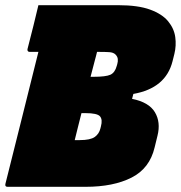

<svg xmlns="http://www.w3.org/2000/svg" viewBox="-31 -720 697 740"><path d="M299 0H-2Q-13 0 -10 -12Q21 -137 53.5 -265.5Q86 -394 117 -520H83Q78 -520 76 -523.5Q74 -527 75 -531Q87 -578 98 -621.5Q109 -665 117 -700H425Q501 -700 547.5 -683Q594 -666 617 -638Q640 -610 644.5 -577Q649 -544 641 -512L634 -484Q608 -380 483 -358L478 -339Q543 -326 566 -287.5Q589 -249 576 -197L565 -152Q546 -71 476 -35.5Q406 0 299 0ZM335 -489Q327 -458 318 -424H329Q377 -424 394.5 -432Q412 -440 419 -466L421 -473Q424 -483 423 -492.5Q422 -502 414 -510Q406 -518 390 -519Q374 -520 352 -520H343Q341 -512 339 -504Q337 -496 335 -489ZM257 -180H276Q317 -180 334 -192Q351 -204 356 -225L358 -233Q365 -259 354.5 -271.5Q344 -284 298 -284H283Q276 -255 269 -228.5Q262 -202 257 -180Z"/></svg>

Font: Recursive Sn Lnr St XBk
Style: Italic
Weight: 1000
Italic angle: -15°
Version: Version 1.079;hotconv 1.0.112;makeotfexe 2.5.65598; ttfautoh